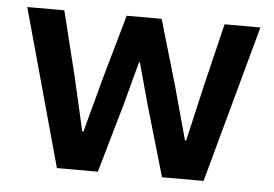

<svg xmlns="http://www.w3.org/2000/svg" viewBox="-43 -578 905 635"><g transform="rotate(5 409.5 -261.0)"><path d="M23 -522H146L199 -307L240 -128H244L292 -307L353 -522H469L532 -307L581 -128H585L626 -307L678 -522H797L654 0H516L449 -230L410 -372H407L369 -230L303 0H167Z"/></g></svg>

Font: IBM Plex Sans KR SemiBold
Style: Regular
Weight: 600
Designer: Mike Abbink; Paul van der Laan; Pieter van Rosmalen; Wujin Sim; Chorong Kim; Dohee Lee;
Foundry: Sandoll Inc.
Version: Version 1.000